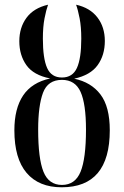

<svg xmlns="http://www.w3.org/2000/svg" viewBox="-20 -785 527 815"><path d="M242 10Q145 10 93 -51Q41 -112 41 -232Q41 -324 78 -379.5Q115 -435 193 -452Q122 -466 92 -508.5Q62 -551 62 -610Q62 -668 92.5 -709.5Q123 -751 184 -765Q176 -743 169 -707Q162 -671 162 -621Q162 -537 180 -496.5Q198 -456 243 -456Q288 -456 306.5 -496.5Q325 -537 325 -621Q325 -671 318 -707Q311 -743 303 -765Q362 -752 393.5 -711Q425 -670 425 -611Q425 -551 394.5 -508.5Q364 -466 295 -451Q367 -436 406.5 -384Q446 -332 446 -232Q446 10 242 10ZM243 0Q299 0 322 -56Q345 -112 345 -235Q345 -344 322 -395Q299 -446 243 -446Q183 -446 162.5 -391Q142 -336 142 -235Q142 -112 164.5 -56Q187 0 243 0Z"/></svg>

Font: Noto Serif Display ExtraCondensed Medium
Style: Regular
Weight: 500
Width: 2
Designer: Monotype Design Team
Foundry: Monotype Imaging Inc.
Version: Version 2.009